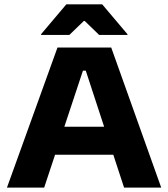

<svg xmlns="http://www.w3.org/2000/svg" viewBox="-20 -856 767 876"><path d="M11.7 0 242.2 -639H487.5L715.6 0H546.1L371.3 -533.6H358.4L181.5 0ZM192.2 -150.1V-277.7H534.6V-150.1ZM282.7 -836.3H446.2L561.6 -699.8V-696.6H432.4L366.7 -760.1H362.3L296.4 -696.6H167.3V-699.8Z"/></svg>

Font: Anek Gurmukhi Medium SemiExpanded
Style: Regular
Weight: 500
Width: 6
Version: Version 1.003